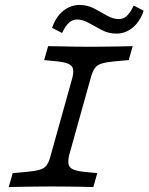

<svg xmlns="http://www.w3.org/2000/svg" viewBox="-20 -758 602 778"><path d="M187.1 -2.4Q162.1 -2.4 131.9 -2Q101.6 -1.6 71.4 -1.2Q41.1 -0.8 15.3 0L31.5 -56.5L85.5 -61.3Q121.8 -64.5 140.7 -70.2Q159.7 -75.8 169 -88.3Q178.2 -100.8 184.7 -125.8L273.4 -443.5Q279 -466.9 275.4 -480.2Q271.8 -493.5 254.8 -500.4Q237.9 -507.3 200.8 -510.5L158.9 -514.5L175 -571Q192.7 -571 221.8 -570.2Q250.8 -569.4 283.9 -569Q316.9 -568.5 345.2 -568.5H346Q371.8 -568.5 401.6 -569Q431.5 -569.4 462.1 -569.8Q492.7 -570.2 517.7 -571L501.6 -514.5L447.6 -509.7Q412.1 -506.5 393.1 -500.8Q374.2 -495.2 364.9 -482.7Q355.6 -470.2 348.4 -445.2L259.7 -127.4Q254.8 -104.8 258.1 -91.1Q261.3 -77.4 278.6 -70.6Q296 -63.7 332.3 -60.5L374.2 -56.5L358.1 0Q340.3 -0.8 311.3 -1.2Q282.3 -1.6 249.6 -2Q216.9 -2.4 187.9 -2.4H187.1ZM450.8 -621.8Q420.2 -621.8 392.3 -636.3Q364.5 -650.8 339.9 -664.9Q315.3 -679 291.9 -679Q274.2 -679 259.7 -666.1Q245.2 -653.2 231.5 -624.2L191.1 -645.2Q205.6 -688.7 235.5 -713.3Q265.3 -737.9 302.4 -737.9Q333.9 -737.9 360.9 -723.8Q387.9 -709.7 412.9 -695.2Q437.9 -680.6 461.3 -680.6Q479.8 -680.6 494 -693.5Q508.1 -706.5 521.8 -735.5L562.1 -714.5Q547.6 -671 518.1 -646.4Q488.7 -621.8 450.8 -621.8Z"/></svg>

Font: Playfair 5pt SemiExpanded Light
Style: Italic
Weight: 300
Width: 6
Italic angle: -15.6°
Designer: Claus Eggers Sørensen
Foundry: Claus Eggers Sørensen
Version: Version 2.203